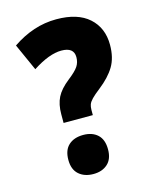

<svg xmlns="http://www.w3.org/2000/svg" viewBox="-111 -800 716 888"><g transform="rotate(-15 246.5 -356.0)"><path d="M153 -294Q153 -341 169.5 -374Q186 -407 228 -440Q264 -468 276.5 -487Q289 -506 289 -531Q289 -578 229 -578Q171 -578 91 -526L33 -655Q83 -689 135.5 -706.5Q188 -724 244 -724Q346 -724 400 -675.5Q454 -627 454 -546Q454 -484 429 -442.5Q404 -401 354 -362Q327 -341 314 -327.5Q301 -314 297 -303Q293 -292 293 -277V-252H153ZM130 -81Q130 -128 156 -151.5Q182 -175 226 -175Q269 -175 294.5 -151.5Q320 -128 320 -81Q320 -35 294 -11.5Q268 12 226 12Q183 12 156.5 -11.5Q130 -35 130 -81Z"/></g></svg>

Font: Noto Sans Bengali Condensed Black
Style: Regular
Weight: 900
Width: 3
Designer: Joana Ranito - Universal Thirst; Jelle Bosma - Monotype Design Team
Foundry: Universal Thirst ehf.
Version: Version 3.000; ttfautohint (v1.8.4.7-5d5b)